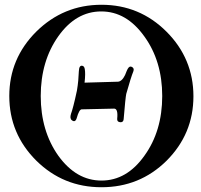

<svg xmlns="http://www.w3.org/2000/svg" viewBox="-20 -767 845 806"><path d="M484 -254C493 -253 498 -257 499 -266C504 -328 508 -364 510 -373C523 -419 533 -451 540 -468C543 -476 541 -482 534 -486C519 -494 513 -471 505 -452C496 -433 485 -424 474 -424L335 -420C338 -446 338 -465 336 -476C335 -485 331 -490 325 -491C316 -492 312 -485 311 -468C310 -443 308 -416 303 -387C292 -335 283 -302 278 -289C274 -276 275 -267 282 -262C291 -255 298 -258 302 -271C309 -296 316 -308 323 -308L458 -311C470 -312 475 -298 472 -269C471 -260 475 -255 484 -254ZM406 19C513 19 604 -18 679 -92C754 -167 792 -257 792 -363C792 -468 754 -559 679 -634C604 -709 513 -747 406 -747C299 -747 208 -709 132 -634C57 -559 19 -469 19 -364C19 -258 57 -168 132 -93C208 -18 299 19 406 19ZM151 -364C151 -462 176 -546 225 -615C274 -684 334 -719 405 -719C476 -719 536 -684 586 -614C636 -545 661 -461 661 -364C661 -266 636 -182 586 -113C537 -44 477 -9 406 -9C335 -9 275 -44 225 -113C176 -182 151 -266 151 -364Z"/></svg>

Font: GFS Fleischman
Style: Regular
Weight: 400
Designer: George Matthiopoulos
Foundry: George Matthiopoulos
Version: Version 1.0